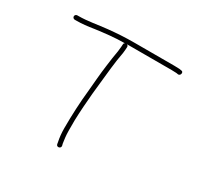

<svg xmlns="http://www.w3.org/2000/svg" viewBox="-148 -821 1046 1022"><g transform="rotate(30 375.0 -310.0)"><path d="M64 -599H70C108.9 -599 140.2 -602.7 179 -609C234.3 -616.4 295.9 -624 358 -624C353.3 -622 351 -618.3 351 -613L350 -597C349.3 -587.7 348.3 -578.3 347 -569C340.9 -538.5 337.4 -507.8 332 -469C325 -418.3 321.1 -363.8 316 -308C307.9 -235.2 304 -149.8 304 -72C304 -41.5 307 -14.4 312 9L314 21C316.9 38.6 343.9 33.4 341 16L338 4C334.7 -17.7 331 -42.9 331 -72V-135C332.5 -187.8 337.2 -252.6 342 -305C350.4 -378.6 356.9 -458.4 366.5 -525.5C370.7 -554.8 375.3 -568.8 377 -596L378 -612C378 -618 375.3 -622.3 370 -625H645C657 -625 666.7 -624.7 674 -624L686 -622C701.8 -622 706.1 -649 689 -649L677 -651C668.3 -651.7 657.7 -652 645 -652H401C340.7 -652 293.9 -648.7 241.5 -643.5C184.5 -637.9 128.5 -626 70 -626H64C56.3 -626 50 -620 50 -612.5C50 -605 56.3 -599 64 -599Z"/></g></svg>

Font: Take Off
Style: Regular, Eh
Weight: 400
Foundry: Cannot Into Space Fonts
Version: Version 0.89